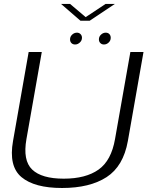

<svg xmlns="http://www.w3.org/2000/svg" viewBox="-20 -934 762 958"><path d="M289.5 4Q428 4 511.8 -50.2Q595.5 -104.5 618 -230.5L696 -674.5H630.5L554 -240.5Q535.5 -133 471.8 -87.8Q408 -42.5 298 -42.5Q188 -42.5 140.5 -88Q93 -133.5 112 -240.5L188.5 -674.5H123L45 -230.5Q22.5 -104.5 87.2 -50.2Q152 4 289.5 4ZM355 -712Q367.5 -712 378.2 -721.8Q389 -731.5 389 -745.5Q389 -756.5 381.8 -763.8Q374.5 -771 364 -771Q350.5 -771 340 -761.2Q329.5 -751.5 329.5 -737.5Q329.5 -726 336.5 -719Q343.5 -712 355 -712ZM498.5 -712Q512 -712 522.2 -721.8Q532.5 -731.5 532.5 -745.5Q532.5 -756.5 525.8 -763.8Q519 -771 507.5 -771Q494.5 -771 484 -761.2Q473.5 -751.5 473.5 -737.5Q473.5 -726 480.8 -719Q488 -712 498.5 -712ZM381.5 -830.5H427.5L553.5 -914.5H507L407.5 -848.5L329.5 -914.5H284.5Z"/></svg>

Font: Anybody SemiExpanded Light
Style: Italic
Weight: 300
Width: 6
Italic angle: -10°
Version: Version 1.113;gftools[0.9.25]